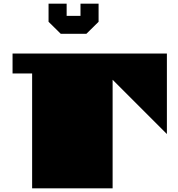

<svg xmlns="http://www.w3.org/2000/svg" viewBox="-20 -1020 964 1040"><path d="M154 -622H48V-730H884V-294L590 -588V0H154V-622ZM448 -837H309L243 -902V-1000H341V-934H416V-1000H514V-902L448 -837Z"/></svg>

Font: El Pececito
Style: Regular
Weight: 400
Designer: deFharo
Foundry: deFharo
Version: El Pececito Version 1.000